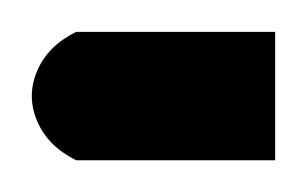

<svg xmlns="http://www.w3.org/2000/svg" viewBox="-48 -101 193 121"><path d="M0 0H125.4V-80.9H0Q-17.9 -72.1 -24.6 -56.3Q-31.3 -40.5 -24.6 -24.7Q-17.9 -8.9 0 0Z"/></svg>

Font: Arad-VF Thin Dots1
Style: Regular
Weight: 100
Designer: Mohammad Darvishi
Version: Version 1.000;August 30, 2024;FontCreator 15.0.0.2992 64-bit